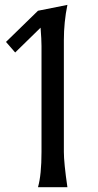

<svg xmlns="http://www.w3.org/2000/svg" viewBox="-20 -777 407 797"><path d="M137.7 0Q152.3 -51.3 152.3 -146.5V-585.9Q152.3 -612.8 148.4 -662.1L43 -559.1L4.9 -603L137.7 -732.4L259.8 -756.8Q245.1 -685.1 245.1 -610.4V-146.5Q245.1 -101.1 259.8 0Z"/></svg>

Font: Classica
Style: Book
Weight: 400
Designer: Wojciech Kalinowski "wmk69" (wmk69@o2.pl)
Foundry: Wojciech Kalinowski "wmk69" (wmk69@o2.pl)
Version: Version 2.1.1; 2021-05-14